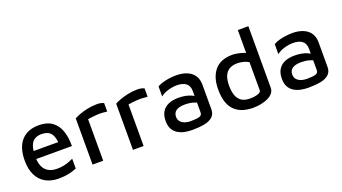

<svg xmlns="http://www.w3.org/2000/svg" viewBox="-58 -1239 3174 1781"><g transform="rotate(-20 1529.5 -348.5)"><path d="M290 15Q216 15 161.5 -15Q107 -45 77.5 -104Q48 -163 48 -248Q48 -379 109.5 -446.5Q171 -514 281 -514Q362 -514 412 -478Q462 -442 484.5 -377.5Q507 -313 506 -227H111L108 -305H426L401 -280Q398 -357 369 -392.5Q340 -428 278 -428Q238 -428 210 -411.5Q182 -395 167.5 -355.5Q153 -316 153 -247Q153 -163 192 -119.5Q231 -76 307 -76Q341 -76 370.5 -82Q400 -88 425 -97.5Q450 -107 468 -116V-19Q433 -4 389 5.5Q345 15 290 15Z M627 0V-456Q640 -464 675 -478Q710 -492 758 -502.5Q806 -513 855 -513Q880 -513 896 -509Q912 -505 923 -500V-416Q900 -419 875 -420.5Q850 -422 825 -420.5Q800 -419 776 -416Q752 -413 732 -410V0Z M1026 0V-456Q1039 -464 1074 -478Q1109 -492 1157 -502.5Q1205 -513 1254 -513Q1279 -513 1295 -509Q1311 -505 1322 -500V-416Q1299 -419 1274 -420.5Q1249 -422 1224 -420.5Q1199 -419 1175 -416Q1151 -413 1131 -410V0Z M1607 15Q1568 15 1532 7.5Q1496 0 1466.5 -18Q1437 -36 1419.5 -67.5Q1402 -99 1402 -146Q1402 -202 1424 -238Q1446 -274 1487 -292Q1528 -310 1585 -310Q1623 -310 1653.5 -304Q1684 -298 1708.5 -287.5Q1733 -277 1750 -264L1761 -195Q1739 -210 1702 -220.5Q1665 -231 1622 -231Q1565 -231 1535.5 -211Q1506 -191 1506 -151Q1506 -121 1523 -102.5Q1540 -84 1565.5 -75.5Q1591 -67 1619 -67Q1678 -67 1706 -75Q1734 -83 1734 -112V-322Q1734 -375 1702 -399.5Q1670 -424 1611 -424Q1569 -424 1524 -410.5Q1479 -397 1450 -373V-471Q1478 -490 1531.5 -501.5Q1585 -513 1642 -513Q1670 -513 1698.5 -507.5Q1727 -502 1752 -490.5Q1777 -479 1796.5 -459.5Q1816 -440 1827 -412Q1838 -384 1838 -346V-106Q1838 -57 1807.5 -30.5Q1777 -4 1725 5.5Q1673 15 1607 15Z M2208 15Q2162 15 2118 3.5Q2074 -8 2038 -37.5Q2002 -67 1981 -120Q1960 -173 1960 -257Q1960 -376 2018 -445Q2076 -514 2194 -514Q2213 -514 2241 -509Q2269 -504 2298 -494.5Q2327 -485 2347 -470L2320 -435V-712H2424V-105Q2424 -74 2404.5 -51Q2385 -28 2353 -13.5Q2321 1 2283 8Q2245 15 2208 15ZM2211 -76Q2256 -76 2288 -87Q2320 -98 2320 -116V-395Q2294 -410 2265 -417Q2236 -424 2209 -424Q2160 -424 2128.5 -404.5Q2097 -385 2082 -347.5Q2067 -310 2067 -255Q2067 -205 2079 -164.5Q2091 -124 2122.5 -100Q2154 -76 2211 -76Z M2754 15Q2715 15 2679 7.5Q2643 0 2613.5 -18Q2584 -36 2566.5 -67.5Q2549 -99 2549 -146Q2549 -202 2571 -238Q2593 -274 2634 -292Q2675 -310 2732 -310Q2770 -310 2800.5 -304Q2831 -298 2855.5 -287.5Q2880 -277 2897 -264L2908 -195Q2886 -210 2849 -220.5Q2812 -231 2769 -231Q2712 -231 2682.5 -211Q2653 -191 2653 -151Q2653 -121 2670 -102.5Q2687 -84 2712.5 -75.5Q2738 -67 2766 -67Q2825 -67 2853 -75Q2881 -83 2881 -112V-322Q2881 -375 2849 -399.5Q2817 -424 2758 -424Q2716 -424 2671 -410.5Q2626 -397 2597 -373V-471Q2625 -490 2678.5 -501.5Q2732 -513 2789 -513Q2817 -513 2845.5 -507.5Q2874 -502 2899 -490.5Q2924 -479 2943.5 -459.5Q2963 -440 2974 -412Q2985 -384 2985 -346V-106Q2985 -57 2954.5 -30.5Q2924 -4 2872 5.5Q2820 15 2754 15Z"/></g></svg>

Font: Maven Pro Medium
Style: Regular
Weight: 500
Designer: Joe Prince
Foundry: Joe Prince
Version: Version 2.103